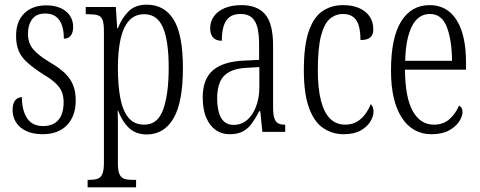

<svg xmlns="http://www.w3.org/2000/svg" viewBox="-20 -566 2060 824"><path d="M163 10Q121 10 92 -4Q63 -18 48.5 -41.5Q34 -65 34 -94Q34 -113 39.5 -125.5Q45 -138 54.5 -143.5Q64 -149 74 -149Q74 -93 96 -59Q118 -25 165 -25Q208 -25 230.5 -51Q253 -77 253 -127Q253 -151 246 -170Q239 -189 220 -207.5Q201 -226 167 -246Q125 -273 98.5 -296.5Q72 -320 60.5 -347Q49 -374 49 -412Q49 -474 84 -508.5Q119 -543 178 -543Q215 -543 241 -531Q267 -519 280.5 -498Q294 -477 294 -451Q294 -427 284 -413.5Q274 -400 254 -400Q254 -453 234 -480.5Q214 -508 174 -508Q136 -508 118 -483.5Q100 -459 100 -422Q100 -381 122.5 -354.5Q145 -328 195 -298Q235 -275 259 -251.5Q283 -228 294 -200Q305 -172 305 -135Q305 -68 267.5 -29Q230 10 163 10Z M356 238V206H361Q384 206 398 201.5Q412 197 419 181Q426 165 426 133V-433Q426 -466 420 -481Q414 -496 399.5 -500.5Q385 -505 360 -505H348V-536H477L483 -445H486Q503 -489 532 -517.5Q561 -546 609 -546Q686 -546 725.5 -481.5Q765 -417 765 -274Q765 -127 724.5 -58Q684 11 610 11Q563 11 533.5 -17Q504 -45 487 -91H485Q486 -70 486 -40.5Q486 -11 486 24V135Q486 167 493 182Q500 197 514 201.5Q528 206 550 206H564V238ZM600 -31Q657 -31 680.5 -96.5Q704 -162 704 -276Q704 -390 679.5 -447.5Q655 -505 599 -505Q559 -505 534 -477.5Q509 -450 497.5 -398.5Q486 -347 486 -274Q486 -199 496.5 -144.5Q507 -90 531.5 -60.5Q556 -31 600 -31Z M966 10Q932 10 906.5 -7.5Q881 -25 865.5 -60Q850 -95 850 -148Q850 -227 894 -264.5Q938 -302 1028 -306L1092 -309V-372Q1092 -417 1085 -446.5Q1078 -476 1060.5 -491Q1043 -506 1013 -506Q983 -506 965.5 -493Q948 -480 940 -454.5Q932 -429 932 -391Q907 -391 894.5 -405Q882 -419 882 -445Q882 -474 898.5 -496.5Q915 -519 945 -531.5Q975 -544 1017 -544Q1084 -544 1118 -504.5Q1152 -465 1152 -369V-108Q1152 -76 1157 -60Q1162 -44 1172.5 -37.5Q1183 -31 1201 -31H1204V0H1106L1097 -89H1093Q1078 -61 1062 -38Q1046 -15 1023.5 -2.5Q1001 10 966 10ZM982 -30Q1016 -30 1040.5 -51Q1065 -72 1079 -109Q1093 -146 1093 -191V-278L1039 -275Q993 -273 964.5 -257.5Q936 -242 924 -213.5Q912 -185 912 -145Q912 -111 919 -84.5Q926 -58 942 -44Q958 -30 982 -30Z M1455 10Q1406 10 1367 -16.5Q1328 -43 1306 -103.5Q1284 -164 1284 -264Q1284 -372 1305.5 -433Q1327 -494 1365 -519Q1403 -544 1452 -544Q1493 -544 1522 -531Q1551 -518 1566.5 -495Q1582 -472 1582 -441Q1582 -423 1575.5 -413Q1569 -403 1557 -398.5Q1545 -394 1527 -394Q1527 -428 1520.5 -453Q1514 -478 1497.5 -492Q1481 -506 1452 -506Q1420 -506 1395.5 -485Q1371 -464 1357.5 -411.5Q1344 -359 1344 -265Q1344 -186 1357.5 -134Q1371 -82 1397 -56.5Q1423 -31 1462 -31Q1491 -31 1512.5 -44Q1534 -57 1548.5 -77.5Q1563 -98 1571 -119Q1577 -114 1580 -106.5Q1583 -99 1583 -86Q1583 -67 1569.5 -44.5Q1556 -22 1528 -6Q1500 10 1455 10Z M1832 10Q1750 10 1704 -61.5Q1658 -133 1658 -263Q1658 -404 1701.5 -474Q1745 -544 1824 -544Q1899 -544 1939.5 -480Q1980 -416 1980 -298V-267H1718Q1719 -147 1751.5 -89Q1784 -31 1842 -31Q1884 -31 1910.5 -56Q1937 -81 1950 -113Q1956 -110 1960.5 -103.5Q1965 -97 1965 -85Q1965 -67 1950.5 -44.5Q1936 -22 1906.5 -6Q1877 10 1832 10ZM1920 -305Q1919 -395 1897.5 -450.5Q1876 -506 1825 -506Q1774 -506 1747.5 -452.5Q1721 -399 1719 -305Z"/></svg>

Font: Noto Serif Khmer ExtraCondensed Light
Style: Regular
Weight: 300
Width: 2
Designer: Danh Hong and the Monotype Design Team
Foundry: Monotype Imaging Inc.
Version: Version 2.004